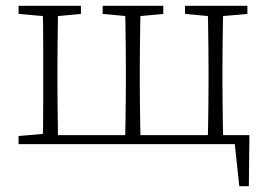

<svg xmlns="http://www.w3.org/2000/svg" viewBox="-20 -497 916 662"><path d="M127 0Q128 -25 128.5 -62.5Q129 -100 129 -140Q129 -180 129 -212V-265Q129 -297 129 -337Q129 -377 128.5 -415Q128 -453 127 -477H180Q180 -453 179.5 -415Q179 -377 178.5 -337Q178 -297 178 -265V-212Q178 -180 178.5 -140Q179 -100 179.5 -62.5Q180 -25 180 0ZM411 0Q412 -25 412.5 -62.5Q413 -100 413.5 -140Q414 -180 414 -212V-265Q414 -297 413.5 -337Q413 -377 412.5 -415Q412 -453 411 -477H465Q464 -453 463.5 -415Q463 -377 462.5 -337Q462 -297 462 -265V-212Q462 -180 462.5 -140Q463 -100 463.5 -62.5Q464 -25 465 0ZM696 0Q697 -25 697.5 -62.5Q698 -100 698.5 -140Q699 -180 699 -212V-265Q699 -297 698.5 -337Q698 -377 697.5 -415Q697 -453 696 -477H750Q749 -453 748.5 -415Q748 -377 747.5 -337Q747 -297 747 -265V-212Q747 -180 747.5 -140Q748 -100 748.5 -62.5Q749 -25 750 0ZM805 145 787 -24 815 0H156V-31H840L838 145ZM44 -449V-477H259V-449L163 -440H147ZM334 -449V-477H543V-449L447 -440H431ZM618 -449V-477H833V-449L731 -440H715ZM44 0V-28L147 -37H155V0Z"/></svg>

Font: Source Serif 4 18pt Light
Style: Regular
Weight: 300
Designer: Frank Grießhammer
Foundry: Adobe Systems Incorporated
Version: Version 4.004;hotconv 1.0.116;makeotfexe 2.5.65601